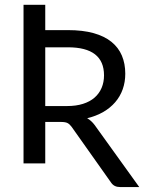

<svg xmlns="http://www.w3.org/2000/svg" viewBox="-20 -668 589 785"><path d="M165 -169.4V0H76.2V-648.4H165V-544.9H257.8Q318.4 -544.9 362.8 -532.5Q407.2 -520 435.8 -496.8Q464.4 -473.6 478.3 -440.7Q492.2 -407.7 492.2 -366.7Q492.2 -332.5 481.7 -303Q471.2 -273.4 450.9 -250Q430.7 -226.6 401.9 -210Q373 -193.4 336.4 -184.6Q353.5 -174.8 366.7 -157.2L549.3 96.7H470.2Q446.8 96.7 434.6 79.1L272.5 -149.9Q264.6 -160.6 255.9 -165Q247.1 -169.4 229.5 -169.4ZM165 -234.4H253.9Q291 -234.4 319.3 -243.4Q347.7 -252.4 366.7 -269Q385.7 -285.6 395.5 -308.8Q405.3 -332 405.3 -359.9Q405.3 -474.6 257.8 -474.6H165Z"/></svg>

Font: Carlito
Style: Regular
Weight: 400
Designer: Lukasz Dziedzic
Foundry: tyPoland Lukasz Dziedzic
Version: Version 1.103; Beta1; all basic design good, some composites